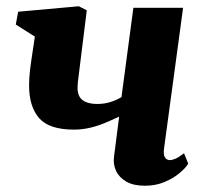

<svg xmlns="http://www.w3.org/2000/svg" viewBox="-20 -584 650 614"><path d="M257.5 -551 229 -321.5Q229 -319 228.8 -316Q228.5 -313 228.2 -310Q228 -307 228 -303.5Q228 -275.5 244.5 -263.5Q261 -251.5 290.5 -251.5Q314.5 -251.5 334.8 -258.2Q355 -265 368.5 -273.5L406.5 -559H565.5L504.5 -108.5Q502 -90.5 507.2 -81.2Q512.5 -72 523.5 -72Q530.5 -72 541.2 -76.5Q552 -81 568.5 -94L582 -60.5Q573 -46 553 -29.5Q533 -13 505 -1.5Q477 10 443.5 10Q407 10 384 -3.2Q361 -16.5 351.2 -37.5Q341.5 -58.5 344.5 -82L361 -211Q339 -200.5 315.5 -190.8Q292 -181 267 -175.2Q242 -169.5 216.5 -169.5Q137.5 -169.5 105.2 -206.2Q73 -243 73 -311Q73 -322.5 73.8 -334.8Q74.5 -347 76 -360Q77.5 -373 79.5 -386.5L91.5 -467L30.5 -505.5L38 -546.5L232 -564Z"/></svg>

Font: Merriweather 28pt Black
Style: Italic
Weight: 900
Italic angle: -7.8°
Version: Version 2.101